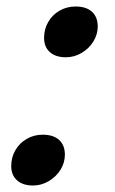

<svg xmlns="http://www.w3.org/2000/svg" viewBox="-20 -551 351 585"><path d="M14.2 0ZM110.4 -140.6Q142.6 -140.6 160.2 -124.5Q177.7 -108.4 177.7 -79.6Q177.7 -55.7 164.6 -34.2Q151.4 -12.7 128.9 0.7Q106.4 14.2 80.6 14.2Q49.3 14.2 31.7 -1.7Q14.2 -17.6 14.2 -44.9Q14.2 -71.8 26.9 -93.5Q39.6 -115.2 61.5 -127.9Q83.5 -140.6 110.4 -140.6ZM210.4 -531.2Q242.7 -531.2 260.3 -515.1Q277.8 -499 277.8 -470.2Q277.8 -446.3 264.6 -424.8Q251.5 -403.3 229 -389.9Q206.5 -376.5 180.7 -376.5Q149.4 -376.5 131.8 -392.3Q114.3 -408.2 114.3 -435.5Q114.3 -462.4 127 -484.1Q139.6 -505.9 161.6 -518.6Q183.6 -531.2 210.4 -531.2Z"/></svg>

Font: TypoPRO Playfair Display SC
Style: Bold Italic
Weight: 700
Italic angle: -14.9847°
Designer: Claus Eggers Sørensen
Foundry: Claus Eggers Sørensen
Version: Version 1.004;PS 001.004;hotconv 1.0.70;makeotf.lib2.5.58329